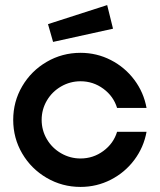

<svg xmlns="http://www.w3.org/2000/svg" viewBox="-20 -729 629 756"><path d="M32 -257Q32 -329 67.5 -389.5Q103 -450 164 -485.5Q225 -521 297 -521Q361 -521 416.5 -492.5Q472 -464 509 -414.5Q546 -365 557 -304H441Q427 -350 387 -379.5Q347 -409 297 -409Q256 -409 220.5 -388.5Q185 -368 164.5 -333Q144 -298 144 -257Q144 -216 164.5 -181Q185 -146 220.5 -125.5Q256 -105 297 -105Q347 -105 387 -134.5Q427 -164 441 -210H557Q546 -149 509 -99.5Q472 -50 416.5 -21.5Q361 7 297 7Q225 7 164 -28.5Q103 -64 67.5 -124.5Q32 -185 32 -257ZM169 -634 402 -709 425 -616 189 -564Z"/></svg>

Font: Lineal Medium
Style: Regular
Weight: 600
Designer: Created by Frank Adebiaye with contributions from Anton Moglia & Ariel Martín Pérez
Created by Frank ADEBIAYE with FontF
Foundry: Velvetyne Type Foundry
Version: Version 2.000